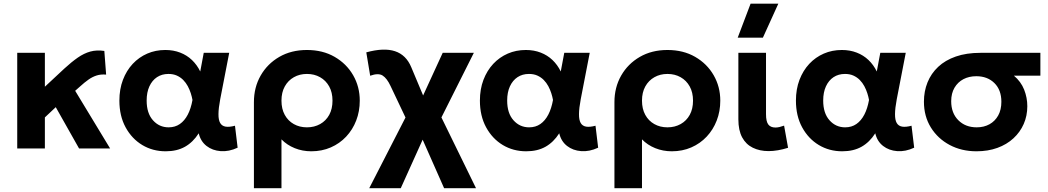

<svg xmlns="http://www.w3.org/2000/svg" viewBox="-20 -784 5536 1014"><path d="M71 0V-505H217V-326L320 -422Q357.5 -456.5 390.5 -479.5Q423.5 -502.5 457.2 -511.8Q491 -521 531 -515L540.5 -390Q512.5 -392.5 490 -385.2Q467.5 -378 446.8 -363.2Q426 -348.5 403 -327.5L377 -304.5L561.5 0H397.5L274.5 -218L217 -164V0Z M855 15Q786.5 15 731.2 -18.2Q676 -51.5 643.2 -111.8Q610.5 -172 610.5 -252.5Q610.5 -313 629.2 -362.2Q648 -411.5 681 -446.8Q714 -482 757.8 -501Q801.5 -520 853 -520Q896 -520 931.5 -506.2Q967 -492.5 993.8 -467Q1020.5 -441.5 1037.5 -406.5L1056 -505H1190.5L1143 -260Q1134 -212.5 1133.8 -181.5Q1133.5 -150.5 1142.8 -134.5Q1152 -118.5 1171.5 -115.2Q1191 -112 1221 -120L1235 -4Q1189 17.5 1145.5 14.2Q1102 11 1070.8 -13.2Q1039.5 -37.5 1029.5 -80Q999.5 -33 957 -9Q914.5 15 855 15ZM870.5 -111.5Q904.5 -111.5 929.8 -129Q955 -146.5 971.8 -178.8Q988.5 -211 996.5 -256Q993.5 -273 987.5 -291.8Q981.5 -310.5 971.8 -328.8Q962 -347 947.8 -361.5Q933.5 -376 914.2 -384.8Q895 -393.5 869.5 -393.5Q835 -393.5 809.2 -376.5Q783.5 -359.5 769 -328Q754.5 -296.5 754.5 -253Q754.5 -186 787.8 -148.8Q821 -111.5 870.5 -111.5Z M1321 210V-244.5Q1321 -322.5 1356.5 -384.8Q1392 -447 1455 -483.5Q1518 -520 1601 -520Q1684.5 -520 1747.2 -483.8Q1810 -447.5 1845 -386.8Q1880 -326 1880 -252.5Q1880 -196 1861.2 -147.5Q1842.5 -99 1808.2 -62.5Q1774 -26 1727 -5.5Q1680 15 1624 15Q1577.5 15 1536.5 -1.5Q1495.5 -18 1466.5 -48V210ZM1601 -111.5Q1640 -111.5 1670.8 -128.8Q1701.5 -146 1718.8 -177.5Q1736 -209 1736 -252.5Q1736 -296 1718.5 -327.5Q1701 -359 1670.5 -376.2Q1640 -393.5 1601 -393.5Q1562.5 -393.5 1532 -376.2Q1501.5 -359 1484 -327.5Q1466.5 -296 1466.5 -252.5Q1466.5 -209 1483.8 -177.5Q1501 -146 1531.5 -128.8Q1562 -111.5 1601 -111.5Z M1930 210 2149 -217V-105.5L2042.5 -330Q2023.5 -370.5 2000.8 -385Q1978 -399.5 1935 -384L1914.5 -507.5Q2007.5 -533 2066.2 -513.5Q2125 -494 2152 -429L2241 -217L2191 -228.5L2318 -505H2482.5L2278.5 -98.5L2285.5 -216.5L2494 210H2325.5L2189.5 -97.5L2235 -97L2096.5 210Z M2759 15Q2690.5 15 2635.2 -18.2Q2580 -51.5 2547.2 -111.8Q2514.5 -172 2514.5 -252.5Q2514.5 -313 2533.2 -362.2Q2552 -411.5 2585 -446.8Q2618 -482 2661.8 -501Q2705.5 -520 2757 -520Q2800 -520 2835.5 -506.2Q2871 -492.5 2897.8 -467Q2924.5 -441.5 2941.5 -406.5L2960 -505H3094.5L3047 -260Q3038 -212.5 3037.8 -181.5Q3037.5 -150.5 3046.8 -134.5Q3056 -118.5 3075.5 -115.2Q3095 -112 3125 -120L3139 -4Q3093 17.5 3049.5 14.2Q3006 11 2974.8 -13.2Q2943.5 -37.5 2933.5 -80Q2903.5 -33 2861 -9Q2818.5 15 2759 15ZM2774.5 -111.5Q2808.5 -111.5 2833.8 -129Q2859 -146.5 2875.8 -178.8Q2892.5 -211 2900.5 -256Q2897.5 -273 2891.5 -291.8Q2885.5 -310.5 2875.8 -328.8Q2866 -347 2851.8 -361.5Q2837.5 -376 2818.2 -384.8Q2799 -393.5 2773.5 -393.5Q2739 -393.5 2713.2 -376.5Q2687.5 -359.5 2673 -328Q2658.5 -296.5 2658.5 -253Q2658.5 -186 2691.8 -148.8Q2725 -111.5 2774.5 -111.5Z M3225 210V-244.5Q3225 -322.5 3260.5 -384.8Q3296 -447 3359 -483.5Q3422 -520 3505 -520Q3588.5 -520 3651.2 -483.8Q3714 -447.5 3749 -386.8Q3784 -326 3784 -252.5Q3784 -196 3765.2 -147.5Q3746.5 -99 3712.2 -62.5Q3678 -26 3631 -5.5Q3584 15 3528 15Q3481.5 15 3440.5 -1.5Q3399.5 -18 3370.5 -48V210ZM3505 -111.5Q3544 -111.5 3574.8 -128.8Q3605.5 -146 3622.8 -177.5Q3640 -209 3640 -252.5Q3640 -296 3622.5 -327.5Q3605 -359 3574.5 -376.2Q3544 -393.5 3505 -393.5Q3466.5 -393.5 3436 -376.2Q3405.5 -359 3388 -327.5Q3370.5 -296 3370.5 -252.5Q3370.5 -209 3387.8 -177.5Q3405 -146 3435.5 -128.8Q3466 -111.5 3505 -111.5Z M4039.5 14Q3992 14 3955.8 -3.8Q3919.5 -21.5 3899.5 -58.5Q3879.5 -95.5 3879.5 -154V-505H4025.5V-181Q4025.5 -142 4037.8 -126.2Q4050 -110.5 4075.5 -110.5Q4085.5 -110.5 4097 -113.2Q4108.5 -116 4121 -120.5L4142 -3.5Q4115 5 4089 9.5Q4063 14 4039.5 14ZM3876 -585 3944 -764.5H4090.5L4009 -585Z M4428 15Q4359.5 15 4304.2 -18.2Q4249 -51.5 4216.2 -111.8Q4183.5 -172 4183.5 -252.5Q4183.5 -313 4202.2 -362.2Q4221 -411.5 4254 -446.8Q4287 -482 4330.8 -501Q4374.5 -520 4426 -520Q4469 -520 4504.5 -506.2Q4540 -492.5 4566.8 -467Q4593.5 -441.5 4610.5 -406.5L4629 -505H4763.5L4716 -260Q4707 -212.5 4706.8 -181.5Q4706.5 -150.5 4715.8 -134.5Q4725 -118.5 4744.5 -115.2Q4764 -112 4794 -120L4808 -4Q4762 17.5 4718.5 14.2Q4675 11 4643.8 -13.2Q4612.5 -37.5 4602.5 -80Q4572.5 -33 4530 -9Q4487.5 15 4428 15ZM4443.5 -111.5Q4477.5 -111.5 4502.8 -129Q4528 -146.5 4544.8 -178.8Q4561.5 -211 4569.5 -256Q4566.5 -273 4560.5 -291.8Q4554.5 -310.5 4544.8 -328.8Q4535 -347 4520.8 -361.5Q4506.5 -376 4487.2 -384.8Q4468 -393.5 4442.5 -393.5Q4408 -393.5 4382.2 -376.5Q4356.5 -359.5 4342 -328Q4327.5 -296.5 4327.5 -253Q4327.5 -186 4360.8 -148.8Q4394 -111.5 4443.5 -111.5Z M5137 15Q5058 15 4995.2 -18.5Q4932.5 -52 4896 -111Q4859.5 -170 4859.5 -247Q4859.5 -302 4878.5 -349Q4897.5 -396 4934.8 -431Q4972 -466 5028 -485.5Q5084 -505 5158.5 -505H5474.5V-384.5H5334.5Q5372 -353 5388.8 -310.5Q5405.5 -268 5405.5 -223Q5405.5 -172.5 5386.5 -129.2Q5367.5 -86 5332.2 -53.5Q5297 -21 5247.5 -3Q5198 15 5137 15ZM5138 -111.5Q5176.5 -111.5 5205.8 -127.8Q5235 -144 5251.8 -174.2Q5268.5 -204.5 5268.5 -246.5Q5268.5 -309 5231.8 -345.2Q5195 -381.5 5136 -381.5Q5098 -381.5 5068.2 -366Q5038.5 -350.5 5021 -320.8Q5003.5 -291 5003.5 -249.5Q5003.5 -187 5041 -149.2Q5078.5 -111.5 5138 -111.5Z"/></svg>

Font: Geologica Thin Roman SemiBold
Style: Regular
Weight: 600
Version: Version 1.010;gftools[0.9.28]